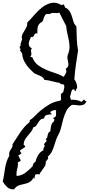

<svg xmlns="http://www.w3.org/2000/svg" viewBox="-160 -974 706 1455"><path d="M496.1 -209Q486.3 -185.5 471.7 -180.2Q457 -174.8 441.4 -174.8Q427.7 -175.8 412.6 -178.2Q397.5 -180.7 383.8 -178.7Q355.5 -159.2 341.8 -131.3Q328.1 -103.5 319.3 -71.8Q310.5 -40 303.2 -8.3Q295.9 23.4 280.3 50.8Q269.5 70.3 262.7 92.3Q255.9 114.3 248.5 136.2Q241.2 158.2 231 178.2Q220.7 198.2 202.1 212.9Q207 220.7 204.1 227.5Q201.2 234.4 196.3 239.3L192.4 244.1L186.5 250Q189.5 271.5 177.2 289.6Q165 307.6 153.3 324.2Q148.4 329.1 145 335Q141.6 340.8 137.7 348.6Q116.2 341.8 106.4 351.6L99.6 382.8L92.8 372.1Q85 390.6 71.8 400.4Q58.6 410.2 43.5 415Q28.3 419.9 11.2 423.3Q-5.9 426.8 -21.5 432.6Q-31.2 437.5 -38.6 443.8Q-45.9 450.2 -53.7 460.9Q-86.9 461.9 -106.4 443.4Q-126 424.8 -139.6 400.4Q-132.8 376 -129.4 350.6Q-126 325.2 -121.6 300.3Q-117.2 275.4 -109.9 251.5Q-102.5 227.5 -88.9 205.1Q-91.8 195.3 -90.3 186.5Q-88.9 177.7 -85 169.9Q-81.1 162.1 -75.7 154.8Q-70.3 147.5 -67.4 139.6Q-62.5 130.9 -65.4 120.1Q-49.8 96.7 -36.1 74.7Q-22.5 52.7 -7.8 31.2Q6.8 9.8 23.9 -10.3Q41 -30.3 63.5 -47.9L66.4 -63.5Q87.9 -77.1 105 -95.7Q122.1 -114.3 141.6 -130.9Q177.7 -161.1 212.9 -182.1Q248 -203.1 294.9 -210.9Q303.7 -215.8 303.2 -224.1Q302.7 -232.4 301.8 -241.7Q300.8 -251 302.7 -259.8Q304.7 -268.6 318.4 -273.4Q319.3 -279.3 322.3 -289.1Q325.2 -298.8 326.7 -308.6Q328.1 -318.4 326.7 -326.2Q325.2 -334 316.4 -335Q308.6 -335.9 302.7 -336.9Q296.9 -337.9 293.9 -345.7Q265.6 -349.6 236.3 -357.9Q207 -366.2 175.8 -369.1Q171.9 -381.8 161.6 -389.2Q151.4 -396.5 138.7 -401.9Q126 -407.2 113.3 -412.1Q100.6 -417 91.8 -425.8Q77.1 -439.5 62.5 -455.1Q47.9 -470.7 36.1 -488.3Q24.4 -505.9 16.6 -525.9Q8.8 -545.9 7.8 -568.4L-9.8 -594.7L-2.9 -598.6Q-7.8 -605.5 -9.8 -610.8Q-11.7 -616.2 -8.8 -624L-2.9 -627Q-5.9 -636.7 -3.4 -644.5Q-1 -652.3 2.4 -660.2Q5.9 -668 7.3 -675.3Q8.8 -682.6 3.9 -691.4Q5.9 -708 13.7 -721.2Q21.5 -734.4 30.3 -750Q38.1 -762.7 43 -774.9Q47.9 -787.1 45.9 -801.8Q70.3 -826.2 99.1 -859.9Q127.9 -893.6 160.2 -918.5Q192.4 -943.4 229 -951.7Q265.6 -960 307.6 -934.6Q320.3 -944.3 324.7 -937.5Q329.1 -930.7 331.1 -921.9Q332 -918 333.5 -916Q335 -914.1 339.8 -915Q362.3 -900.4 371.6 -882.3Q380.9 -864.3 386.2 -845.2Q391.6 -826.2 397.5 -807.6Q403.3 -789.1 418.9 -774.4Q420.9 -727.5 421.9 -682.6Q422.9 -637.7 431.6 -591.8Q422.9 -536.1 415 -482.4Q407.2 -428.7 403.3 -373Q413.1 -361.3 418.9 -343.8Q424.8 -326.2 424.8 -309.6L416 -293.9Q418 -287.1 411.6 -285.2Q405.3 -283.2 404.3 -292L403.3 -293.9Q403.3 -297.9 398.4 -297.9Q390.6 -296.9 386.7 -292Q382.8 -287.1 380.9 -279.8Q378.9 -272.5 377.4 -265.1Q376 -257.8 374 -252.9Q369.1 -242.2 372.1 -235.4Q375 -228.5 377.9 -217.8Q397.5 -219.7 419.4 -215.8Q441.4 -211.9 458 -202.1L477.5 -220.7Q478.5 -218.8 481 -215.3Q483.4 -211.9 485.4 -210Q486.3 -208 487.8 -208Q489.3 -208 496.1 -209ZM362.3 -666Q357.4 -692.4 350.6 -719.2Q343.8 -746.1 341.8 -776.4L290 -877.9Q273.4 -873 256.3 -875.5Q239.3 -877.9 225.6 -873Q219.7 -867.2 213.9 -867.7Q208 -868.2 201.7 -868.7Q195.3 -869.1 189 -866.2Q182.6 -863.3 176.8 -849.6Q171.9 -839.8 169.4 -829.6Q167 -819.3 160.2 -809.6Q146.5 -802.7 138.7 -793.9Q130.9 -785.2 127.4 -774.4Q124 -763.7 123.5 -750Q123 -736.3 123 -719.7Q111.3 -722.7 107.9 -720.7Q104.5 -718.8 99.6 -709Q96.7 -702.1 91.3 -696.3Q85.9 -690.4 75.2 -694.3Q70.3 -683.6 65.4 -672.4Q60.5 -661.1 58.6 -650.4Q56.6 -637.7 60.5 -627.4Q64.5 -617.2 81.1 -607.4Q74.2 -596.7 74.7 -590.8Q75.2 -585 77.1 -574.2Q78.1 -567.4 77.6 -559.6Q77.1 -551.8 69.3 -544.9Q73.2 -541 85 -540Q99.6 -502 127.4 -481Q155.3 -460 188.5 -445.8Q221.7 -431.6 257.3 -420.4Q293 -409.2 323.2 -391.6Q327.1 -399.4 331.5 -406.2Q335.9 -413.1 339.4 -419.9Q342.8 -426.8 342.8 -434.6Q342.8 -442.4 337.9 -452.1Q349.6 -460 354 -468.3Q358.4 -476.6 358.4 -486.3Q358.4 -496.1 355.5 -506.3Q352.5 -516.6 351.6 -527.3Q348.6 -541 353.5 -557.6Q366.2 -587.9 366.7 -614.3Q367.2 -640.6 362.3 -666ZM265.6 -138.7Q252.9 -141.6 240.7 -137.2Q228.5 -132.8 219.7 -123Q221.7 -121.1 224.6 -118.2Q227.5 -115.2 232.4 -107.4Q222.7 -106.4 211.9 -106Q201.2 -105.5 192.4 -101.6Q184.6 -98.6 180.2 -93.8Q175.8 -88.9 173.8 -76.2Q155.3 -75.2 145.5 -65.4Q135.7 -55.7 128.9 -43.9Q122.1 -32.2 114.7 -22Q107.4 -11.7 92.8 -9.8Q86.9 9.8 75.2 24.9Q63.5 40 50.8 54.2Q38.1 68.4 28.8 84.5Q19.5 100.6 19.5 123Q17.6 125 22.5 126Q31.2 129.9 31.2 139.6Q20.5 146.5 12.7 151.9Q4.9 157.2 -2.9 162.1Q-8.8 166 -8.8 168.5Q-8.8 170.9 -5.9 175.8Q-3.9 177.7 2.9 188.5L-21.5 204.1L-2 243.2Q-5.9 245.1 -8.8 247.6Q-11.7 250 -15.6 252Q-17.6 253.9 -24.4 255.9Q-22.5 282.2 -29.8 307.6Q-37.1 333 -34.2 359.4Q2.9 357.4 32.7 335Q62.5 312.5 87.9 285.2Q88.9 274.4 93.3 266.1Q97.7 257.8 108.4 252.9Q114.3 226.6 128.9 201.7Q143.6 176.8 169.9 164.1Q167 158.2 168.9 152.3Q170.9 146.5 174.8 140.6Q177.7 134.8 178.2 130.9Q178.7 127 172.9 120.1Q176.8 112.3 180.7 108.9Q184.6 105.5 190.4 97.7Q193.4 93.8 193.4 90.3Q193.4 86.9 185.5 80.1Q196.3 73.2 197.8 67.4Q199.2 61.5 201.2 49.8Q203.1 42 206.5 33.7Q210 25.4 220.7 22.5Q222.7 12.7 223.6 1.5Q224.6 -9.8 227.1 -20Q229.5 -30.3 234.4 -39.1Q239.3 -47.9 249 -53.7Q250 -59.6 251 -62.5Q252 -65.4 252 -67.9Q252 -70.3 249.5 -72.8Q247.1 -75.2 240.2 -79.1Q261.7 -86.9 263.7 -96.2Q265.6 -105.5 264.6 -125Q264.6 -127.9 264.6 -131.3Q264.6 -134.8 265.6 -138.7Z"/></svg>

Font: Homemade Apple
Style: Regular
Weight: 400
Version: Version 1.001